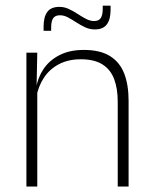

<svg xmlns="http://www.w3.org/2000/svg" viewBox="-20 -678 556 698"><path d="M408 0V-308Q408 -356 395 -390.5Q382 -425 352.5 -443.8Q323 -462.5 273.5 -462.5Q228 -462.5 194 -444.5Q160 -426.5 139.5 -395.2Q119 -364 112 -324L101 -356H111Q116.5 -394 137.5 -426Q158.5 -458 195.5 -477.2Q232.5 -496.5 284.5 -496.5Q344 -496.5 379.8 -474.2Q415.5 -452 431.5 -410.8Q447.5 -369.5 447.5 -311.5V0ZM76 0V-486.5H115.5L113 -362.5L115.5 -361V0ZM324.5 -571Q306 -571 289.5 -578.8Q273 -586.5 257.2 -596.8Q241.5 -607 227 -614.8Q212.5 -622.5 198 -622.5Q181 -622.5 173.5 -612Q166 -601.5 166 -578.5V-566H138.5V-581.5Q138.5 -616.5 152 -634.8Q165.5 -653 196 -653Q214 -653 230.5 -645.2Q247 -637.5 262.5 -627.2Q278 -617 293 -609.2Q308 -601.5 322 -601.5Q339 -601.5 346.2 -612.2Q353.5 -623 353.5 -646V-657.5H382V-642.5Q382 -607 368.2 -589Q354.5 -571 324.5 -571Z"/></svg>

Font: Anek Telugu ExtraLight
Style: Regular
Weight: 250
Version: Version 1.003